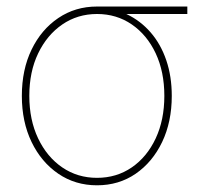

<svg xmlns="http://www.w3.org/2000/svg" viewBox="-20 -549 602 579"><path d="M272.5 9.8Q207 9.8 155.8 -25.1Q104.5 -60.1 75.2 -120.8Q45.9 -181.6 45.9 -259.8Q45.9 -338.9 75.2 -399.4Q104.5 -460 155.8 -494.6Q207 -529.3 272.5 -529.3H544.9V-506.8H330.6H272.5Q213.9 -506.8 167.7 -475.1Q121.6 -443.4 95 -387.9Q68.4 -332.5 68.4 -259.8Q68.4 -187.5 95 -131.6Q121.6 -75.7 167.7 -44.2Q213.9 -12.7 272.5 -12.7Q331.5 -12.7 377.4 -44.2Q423.3 -75.7 449.5 -131.6Q475.6 -187.5 475.6 -259.8Q475.6 -332.5 449.5 -388.2Q423.3 -443.8 377.4 -475.3Q331.5 -506.8 272.5 -506.8V-525.4Q321.8 -525.4 362.8 -505.9Q403.8 -486.3 434.3 -451.2Q464.8 -416 481.4 -367.4Q498 -318.8 498 -259.8Q498 -181.6 469 -120.8Q439.9 -60.1 389.2 -25.1Q338.4 9.8 272.5 9.8Z"/></svg>

Font: Inter 24pt Thin
Style: Regular
Weight: 250
Designer: Rasmus Andersson
Foundry: rsms
Version: Version 4.001;git-66647c0bb